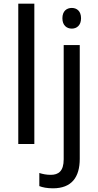

<svg xmlns="http://www.w3.org/2000/svg" viewBox="-20 -780 531 1040"><path d="M166 0V-760H79V0ZM318 -681C318 -643 341 -625 369 -625C396 -625 419 -643 419 -681C419 -720 396 -737 369 -737C341 -737 318 -720 318 -681ZM267 240C368 240 412 180 412 80V-536H325V83C325 148 296 167 255 167C231 167 212 163 193 157V228C210 235 235 240 267 240Z"/></svg>

Font: Noto Sans Thai
Style: Regular
Weight: 400
Designer: Monotype Design Team
Foundry: Monotype Imaging Inc.
Version: Version 1.901